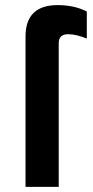

<svg xmlns="http://www.w3.org/2000/svg" viewBox="-20 -732 365 752"><path d="M80 -589Q80 -712 206 -712Q271 -712 320 -687V-581Q278 -598 247 -598Q210 -598 210 -563V0H80Z"/></svg>

Font: ReCut ExtraBold
Style: Regular
Weight: 800
Designer: Giant Group (for alternate capitals set)
Version: Version 2.002;FEAKit 1.0